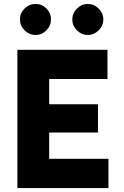

<svg xmlns="http://www.w3.org/2000/svg" viewBox="-20 -952 627 972"><path d="M68 0V-700H524V-552H229V-424H476V-281H229V-148H529V0ZM424 -775Q393 -775 369.5 -798.5Q346 -822 346 -854Q346 -885 369.5 -908.5Q393 -932 424 -932Q456 -932 479.5 -908.5Q503 -885 503 -854Q503 -822 479.5 -798.5Q456 -775 424 -775ZM160 -775Q128 -775 104.5 -798.5Q81 -822 81 -854Q81 -886 104.5 -909Q128 -932 160 -932Q192 -932 215 -909Q238 -886 238 -854Q238 -822 215 -798.5Q192 -775 160 -775Z"/></svg>

Font: Figtree ExtraBold
Style: Regular
Weight: 800
Designer: Erik Kennedy
Foundry: Erik Kennedy
Version: Version 2.002